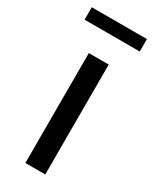

<svg xmlns="http://www.w3.org/2000/svg" viewBox="-184 -752 647 802"><g transform="rotate(30 139.5 -351.0)"><path d="M91 0V-530H187V0ZM6 -642V-702H272V-642Z"/></g></svg>

Font: MOST Montserrat Medium
Style: Regular
Weight: 500
Designer: Julieta Ulanovsky
Foundry: Julieta Ulanovsky
Version: Version 8.000;March 11, 2024;FontCreator 15.0.0.2926 64-bit